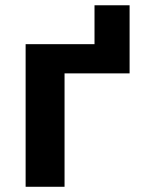

<svg xmlns="http://www.w3.org/2000/svg" viewBox="-20 -715 552 735"><path d="M476.1 -694.8V-434.1H227.1V0H78.1V-545.9H341.8V-694.8Z"/></svg>

Font: Droid Sans Thai
Style: Bold
Weight: 700
Designer: Steve Matteson
Foundry: Ascender Corporation
Version: Version 1.00